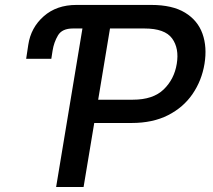

<svg xmlns="http://www.w3.org/2000/svg" viewBox="-20 -747 849 767"><path d="M185 -512.1H84.5L93 -568.2Q103.3 -636.7 154.7 -682Q206 -727.3 285.2 -727.3H584.2Q668.7 -727.3 719.3 -696.4Q769.9 -665.5 788.9 -612.2Q807.9 -558.9 796.9 -491.8Q785.9 -425.1 749.1 -371.4Q712.4 -317.8 651.3 -286.8Q590.2 -255.7 505.7 -255.7H356.5L313.9 0H204.2L309.3 -633.2H271Q228 -633.2 211.6 -605.6Q195.3 -578.1 190 -544.4ZM372.2 -348.7H510.7Q591.3 -348.7 633.7 -389.6Q676.1 -430.4 686.1 -491.8Q696.4 -554 667.4 -593.6Q638.5 -633.2 557.2 -633.2H419.4Z"/></svg>

Font: Inter UI Medium
Style: Italic
Weight: 500
Italic angle: 9.39999°
Designer: Rasmus Andersson
Foundry: rsms
Version: 3.2;8d6f07862